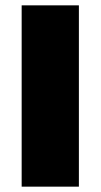

<svg xmlns="http://www.w3.org/2000/svg" viewBox="-20 -663 376 718"><path d="M61 -643H275V35H61Z"/></svg>

Font: Lalezar
Style: Regular
Weight: 400
Designer: Borna Izadpanah
Foundry: Borna Izadpanah
Version: Version 1.003;November 28, 2018;FontCreator 11.5.0.2421 64-b